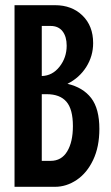

<svg xmlns="http://www.w3.org/2000/svg" viewBox="-20 -720 429 740"><path d="M36 -700H192Q257 -700 298 -660Q339 -620 339 -554Q339 -504 312.5 -462Q286 -420 240 -397Q300 -383 331.5 -342Q363 -301 363 -223Q363 -154 339 -103.5Q315 -53 275.5 -26.5Q236 0 192 0H36ZM175 -100Q217 -100 239 -136.5Q261 -173 261 -234Q261 -299 236 -328Q211 -357 160 -357H141V-100ZM237 -544Q237 -579 221 -599.5Q205 -620 175 -620H141V-427Q182 -428 209.5 -463Q237 -498 237 -544Z"/></svg>

Font: Piscolabis
Style: Regular
Weight: 400
Designer: Ariel Martín Pérez
Foundry: Tunera Type Foundry
Version: Version 1.000